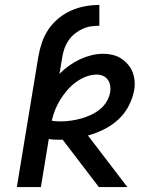

<svg xmlns="http://www.w3.org/2000/svg" viewBox="-20 -755 640 775"><path d="M48 0 135 -528Q140 -556 149.5 -584Q159 -612 176 -637Q193 -662 217 -681.5Q241 -701 268.5 -713Q296 -725 324.5 -730Q353 -735 381 -735V-651Q364 -651 347 -648.5Q330 -646 313.5 -638.5Q297 -631 282.5 -619.5Q268 -608 257.5 -593Q247 -578 241 -561.5Q235 -545 232 -528L220 -457Q238 -475 259 -490Q280 -505 302.5 -515.5Q325 -526 349 -532Q373 -538 397 -538Q416 -538 434.5 -533.5Q453 -529 468 -519.5Q483 -510 495 -496.5Q507 -483 514 -466.5Q521 -450 523 -431Q525 -412 522 -393Q516 -360 500 -328.5Q484 -297 458 -273Q432 -249 400 -233Q368 -217 335 -208L494 0H379L233 -191Q229 -191 225.5 -191Q222 -191 219 -191Q208 -191 197.5 -191.5Q187 -192 177 -194L145 0ZM226 -265Q246 -265 266.5 -268Q287 -271 307 -276.5Q327 -282 346.5 -291Q366 -300 383 -313.5Q400 -327 411 -346Q422 -365 425 -385Q427 -398 424.5 -411Q422 -424 414.5 -434Q407 -444 395.5 -449Q384 -454 371 -454Q349 -454 327 -445.5Q305 -437 286 -423Q267 -409 251.5 -391Q236 -373 223.5 -353Q211 -333 202.5 -311.5Q194 -290 189 -268Q198 -266 207.5 -265.5Q217 -265 226 -265Z"/></svg>

Font: Iosevka Curly Medium Extended
Style: Italic
Weight: 500
Width: 7
Italic angle: -9°
Monospace: yes
Designer: Belleve Invis
Foundry: Belleve Invis
Version: Version 11.1.0; ttfautohint (v1.8.3)